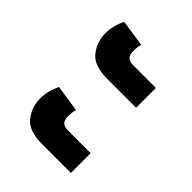

<svg xmlns="http://www.w3.org/2000/svg" viewBox="-139 -564 583 583"><g transform="rotate(45 153.0 -272.5)"><path d="M140 -333H264V-418H165Q136 -418 136 -447Q136 -468 140 -479L54 -492Q38 -460 38 -427Q38 -390 60.5 -361.5Q83 -333 140 -333ZM140 -53H264V-138H165Q136 -138 136 -167Q136 -188 140 -199L54 -212Q38 -180 38 -147Q38 -110 60.5 -81.5Q83 -53 140 -53Z"/></g></svg>

Font: Noto Sans Thai UI Condensed Semi
Style: Regular
Weight: 600
Width: 3
Designer: Monotype Design Team
Foundry: Monotype Imaging Inc.
Version: Version 1.901